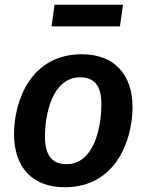

<svg xmlns="http://www.w3.org/2000/svg" viewBox="-20 -772 616 807"><path d="M484 -661 497 -752H209L197 -661ZM252 15C468 15 537 -184 537 -322C537 -458 461 -544 324 -544C109 -544 39 -348 39 -208C39 -70 115 15 252 15ZM259 -82C200 -82 169 -118 169 -198C169 -288 198 -447 317 -447C376 -447 407 -412 406 -332C406 -242 378 -82 259 -82Z"/></svg>

Font: Fira Sans Medium
Style: Italic
Weight: 500
Italic angle: -8°
Designer: bBox Type GmbH & Carrois Corporate GbR & Edenspiekermann AG
Foundry: bBox Type GmbH & Carrois Corporate GbR & Edenspiekermann AG
Version: Version 4.301;PS 004.301;hotconv 1.0.88;makeotf.lib2.5.64775